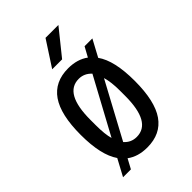

<svg xmlns="http://www.w3.org/2000/svg" viewBox="-220 -812 938 938"><g transform="rotate(-45 248.5 -343.5)"><path d="M258 -586.4H189.4L275 -718.1H364ZM387.9 -467Q434.8 -401.8 434.8 -261.5Q434.8 -121.2 388.1 -54.3Q341.4 12.6 248 12.6Q184.6 12.6 142.5 -18.7L115.6 31.3H61.3L107.7 -55.2Q61.3 -121.6 61.3 -261.1Q61.3 -400.5 107.9 -467.6Q154.6 -534.8 248 -534.8Q311 -534.8 353.2 -503.5L381 -554.3H434.8ZM248 -461.8Q146.8 -461.8 146.8 -279.3V-242.8Q146.8 -179.4 157.3 -144.2L313.2 -432.2Q286.3 -461.8 248 -461.8ZM248 -60.4Q349.7 -60.4 349.7 -242.8V-279.3Q349.7 -338.8 338 -377.1L183.3 -89.9Q208.9 -60.4 248 -60.4Z"/></g></svg>

Font: Puralecka Narrow
Style: Regular
Weight: 400
Designer: Hector Gatti, Marcela Romero, Pablo Cosgaya and Nicolas Silva
Version: Version 1.004;PS 001.004;hotconv 1.0.70;makeotf.lib2.5.58329